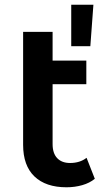

<svg xmlns="http://www.w3.org/2000/svg" viewBox="-20 -787 443 814"><path d="M382 -29Q360 -11 328.5 -2Q297 7 262 7Q174 7 126 -39Q78 -85 78 -173V-652H203V-530H346V-430H203V-176Q203 -137 222.5 -116.5Q242 -96 277 -96Q319 -96 347 -118ZM282 -767H376L363 -591H282Z"/></svg>

Font: Montserrat Alternates SemiBold
Style: Regular
Weight: 600
Designer: Julieta Ulanovsky
Foundry: Julieta Ulanovsky
Version: Version 7.200